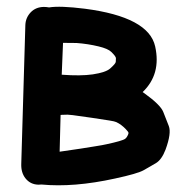

<svg xmlns="http://www.w3.org/2000/svg" viewBox="-20 -535 544 577"><path d="M210 -405.8Q244.1 -403.3 276.4 -395.5Q304.7 -388.7 314.5 -378.9Q328.6 -365.2 328.4 -359.9Q328.1 -354.5 327.9 -349.1Q327.6 -343.8 311 -329.1Q297.9 -317.4 258.8 -311.5Q222.2 -306.2 165.5 -310.5L169.4 -406.2ZM72.3 -498Q57.1 -481.9 56.2 -460L43.9 -42.5Q43 -16.1 56.6 1Q71.3 19.5 95.7 20Q100.6 20 104.5 19.5Q201.7 28.8 325.7 1.5Q394 -13.2 412.1 -23.7Q430.2 -34.2 448 -44.4Q465.8 -54.7 477.5 -85.4Q495.6 -134.8 487.3 -156.2Q479 -177.7 470.5 -199Q461.9 -220.2 413.6 -254.9Q411.1 -256.8 408.7 -258.3Q464.8 -312 446.3 -395.5Q426.8 -483.9 234.9 -508.8Q160.6 -518.1 127.4 -512.7Q119.6 -514.2 111.3 -514.2Q87.4 -513.7 72.3 -498ZM198.7 -189Q204.6 -188.5 257.8 -180.7Q297.4 -174.8 308.6 -172.9Q324.7 -170.4 329.6 -168Q345.2 -160.6 358.4 -146.5Q366.7 -138.2 366.2 -134.8Q365.7 -130.4 361.3 -123.5Q359.4 -120.6 356 -117.7Q353 -115.7 347.9 -114Q342.8 -112.3 337.4 -110.6Q332 -108.9 321.5 -106.4Q311 -104 300.5 -101.6Q290 -99.1 265.1 -95.2Q234.4 -89.8 159.2 -79.1L162.1 -189.5Q164.1 -189.9 166 -189.9Q174.3 -189.9 183.1 -190.4Q190.4 -189.9 198.7 -189Z"/></svg>

Font: Comic Relief
Style: Bold
Weight: 700
Designer: Jeff Davis
Foundry: Loudifier
Version: Version 1.200; ttfautohint (v1.8.4.7-5d5b)